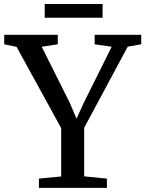

<svg xmlns="http://www.w3.org/2000/svg" viewBox="-34 -912 705 932"><path d="M263 -55.5V-290L46.5 -684.5L-13.5 -697V-743H246.5V-697L168.5 -685L305.5 -411L337.5 -335.5L371.5 -410.5L508 -685L425.5 -697V-743H651.5V-697L586 -685.5L374.5 -291.5V-56L485 -45V0H155V-45ZM464 -892.5V-826H183V-892.5Z"/></svg>

Font: Merriweather 36pt
Style: Regular
Weight: 400
Designer: Eben Sorkin
Foundry: Eben Sorkin
Version: Version 2.100